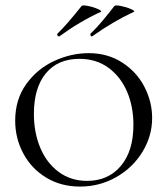

<svg xmlns="http://www.w3.org/2000/svg" viewBox="-20 -676 617 708"><path d="M36 -231Q36 -309 76.5 -365.5Q117 -422 179.5 -451Q242 -480 307 -480Q377 -480 430.5 -445.5Q484 -411 512.5 -356Q541 -301 541 -241Q541 -174 505 -115.5Q469 -57 408 -22.5Q347 12 275 12Q205 12 150.5 -21Q96 -54 66 -110Q36 -166 36 -231ZM472 -216Q472 -283 448.5 -338Q425 -393 380 -426Q335 -459 273 -459Q193 -459 149 -405.5Q105 -352 105 -256Q105 -187 128.5 -131Q152 -75 196.5 -42Q241 -9 301 -9Q379 -9 425.5 -64Q472 -119 472 -216ZM197 -542Q193 -542 191.5 -546.5Q190 -551 193 -553Q227 -586 281 -654Q284 -658 304.5 -654Q325 -650 341.5 -642.5Q358 -635 351 -632Q273 -596 199 -542ZM318 -542Q315 -542 313.5 -546.5Q312 -551 315 -553Q336 -573 359 -600.5Q382 -628 402 -654Q405 -658 425.5 -654Q446 -650 463 -642.5Q480 -635 473 -632Q397 -597 320 -542Z"/></svg>

Font: Cormorant Unicase
Style: Regular
Weight: 400
Designer: Christian Thalmann (Catharsis Fonts)
Foundry: Catharsis Fonts
Version: Version 4.000